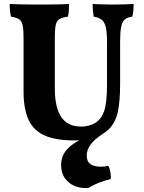

<svg xmlns="http://www.w3.org/2000/svg" viewBox="-20 -699 728 968"><path d="M475.8 -32 499.6 -24.8Q457.6 2 437.4 29Q417.2 56 417.2 85.2Q417.2 115.6 436.2 128.5Q455.2 141.4 488 141.4Q497.6 141.4 506.8 140.5Q516 139.6 525.2 136.4Q530 142.6 533.3 154.3Q536.6 166 538 179.6Q539.4 193.2 538.2 203.6Q508.6 210.6 479.5 221.8Q450.4 233 428.2 247.6Q422.4 248.6 417.7 248.8Q413 249 406.8 249Q381.6 249 354.3 237.6Q327 226.2 307.6 200.1Q288.2 174 288.2 131.6Q288.2 110.6 295.5 90.2Q302.8 69.8 322.5 49.3Q342.2 28.8 379.1 8.8Q416 -11.2 475.8 -32ZM585.6 -273.8Q585.6 -187.8 573.7 -133.7Q561.8 -79.6 526.8 -45.6Q496.6 -17.6 453.8 -4.3Q411 9 355.8 9Q258 9 202.1 -17.3Q146.2 -43.6 122.5 -98.2Q98.8 -152.8 98.8 -235.8V-511.2Q98.8 -552.8 93.7 -573.8Q88.6 -594.8 74.9 -602.8Q61.2 -610.8 35.6 -615Q32 -628.6 30.4 -644.9Q28.8 -661.2 28.8 -679Q48.8 -678 84.6 -677Q120.4 -676 156.8 -676Q174.8 -676 199.2 -676Q223.6 -676 248.8 -676.5Q274 -677 295.2 -677.5Q316.4 -678 328 -679Q328 -660.6 327 -644.9Q326 -629.2 322.4 -615Q294.6 -611.2 280.5 -603.2Q266.4 -595.2 261.4 -574.4Q256.4 -553.6 256.4 -511.2V-251.6Q256.4 -191.6 269.9 -148.8Q283.4 -106 312.9 -83.4Q342.4 -60.8 391.6 -60.8Q414.8 -60.8 441.2 -70.2Q467.6 -79.6 485.6 -101.8Q496.8 -116 504.3 -136.7Q511.8 -157.4 515.7 -191.1Q519.6 -224.8 519.6 -276.6V-483.8Q519.6 -533 513.7 -560.1Q507.8 -587.2 493.3 -599.2Q478.8 -611.2 452.4 -615Q449.4 -633 448.1 -648.4Q446.8 -663.8 446.8 -679Q459.6 -678 478.5 -677.5Q497.4 -677 517.3 -676.5Q537.2 -676 551.6 -676Q578.2 -676 606.3 -677Q634.4 -678 653.8 -679Q653.8 -663 652.5 -647.3Q651.2 -631.6 647 -615Q622.2 -612.4 608.9 -600.6Q595.6 -588.8 590.6 -562.6Q585.6 -536.4 585.6 -489.2Z"/></svg>

Font: Vollkorn
Style: Regular
Weight: 400
Designer: Friedrich Althausen
Foundry: Friedrich Althausen
Version: Version 4.104